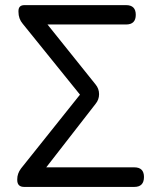

<svg xmlns="http://www.w3.org/2000/svg" viewBox="-20 -736 627 756"><path d="M75.2 0Q47.9 0 47.9 -27.3V-30.3Q47.9 -52.7 62.5 -72.3L294.9 -363.3L69.3 -642.6Q52.7 -662.1 52.7 -689.5V-692.4Q52.7 -715.8 76.2 -715.8H476.6Q514.6 -715.8 514.6 -677.7Q514.6 -639.6 476.6 -639.6H167L356.4 -403.3Q370.1 -386.7 370.1 -365.2Q370.1 -343.8 356.4 -327.1L162.1 -77.1H508.8Q546.9 -77.1 546.9 -39.1Q546.9 0 508.8 0H296.9Z"/></svg>

Font: Bpmf GenSen Rounded R
Style: R
Weight: 400
Foundry: But Ko
Version: Version 1.320